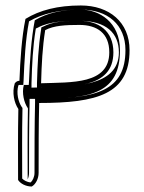

<svg xmlns="http://www.w3.org/2000/svg" viewBox="-20 -631 524 701"><path d="M34 -327C23 -293 32 -255 47 -233C45 -135 46 -68 46 26C54 39 74 50 96 50C110 42 121 22 121 0C121 -86 121 -171 123 -255C334 -255 453 -287 453 -448C453 -550 379 -611 275 -611C191 -611 125 -594 73 -562C59 -494 54 -412 51 -336C44 -336 39 -333 34 -327ZM47 -319C49 -321 49 -321 51 -321H65L66 -335C69 -408 73 -488 86 -553C134 -581 196 -596 275 -596C373 -596 438 -541 438 -448C438 -301 335 -270 123 -270H108V-255C106 -171 106 -86 106 0C106 15 99 29 92 35C78 34 67 27 61 21C61 -71 60 -137 62 -233V-237L59 -241C47 -259 39 -291 47 -319ZM67 -321C59 -291 68 -256 81 -237L82 -235V-233C80 -136 81 -70 81 24C84 17 86 9 86 0C86 -86 86 -171 88 -255V-270H123C316 -270 418 -292 418 -448C418 -551 341 -596 275 -596C206 -596 153 -584 107 -557C94 -491 89 -410 86 -336L85 -321ZM95 -311V-327C97 -398 100 -459 110 -522L111 -527L118 -530C160 -553 219 -555 270 -555C369 -555 414 -509 414 -440C414 -311 240 -316 133 -312ZM115 -311 131 -312C235 -316 394 -304 394 -440C394 -519 339 -555 270 -555C220 -555 174 -553 138 -534L131 -531L130 -523C120 -459 117 -398 115 -327ZM130 -327C132 -398 135 -458 145 -521C177 -538 220 -540 270 -540C334 -540 379 -510 379 -440C379 -322 241 -331 130 -327Z"/></svg>

Font: Snowfall
Style: Eco
Weight: 400
Designer: Jasper
Foundry: Cannot Into Space Fonts
Version: Version 0.9